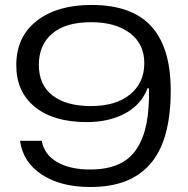

<svg xmlns="http://www.w3.org/2000/svg" viewBox="-20 -749 762 777"><path d="M345.2 7.8Q226.6 7.8 149.9 -42Q73.2 -91.8 61 -179.2H148.9Q159.2 -123 211.4 -93Q263.7 -63 344.2 -63Q413.1 -63 460.4 -84.5Q507.8 -106 534.9 -149.2Q562 -192.4 573.2 -251.2Q584.5 -310.1 583 -391.1L577.1 -392.1Q552.7 -326.2 487.1 -290.5Q421.4 -254.9 331.1 -254.9Q196.8 -254.9 121.3 -316.2Q45.9 -377.4 45.9 -484.9Q45.9 -600.1 128.7 -664.6Q211.4 -729 350.1 -729Q513.2 -729 592 -642.8Q670.9 -556.6 670.9 -382.8Q670.9 -279.3 649.4 -204.3Q627.9 -129.4 585.7 -82.8Q543.5 -36.1 484.1 -14.2Q424.8 7.8 345.2 7.8ZM137.2 -486.8Q137.2 -404.8 193.1 -362.3Q249 -319.8 347.2 -319.8Q449.7 -319.8 506.8 -367.2Q564 -414.6 564 -493.2Q564 -571.3 505.6 -615.2Q447.3 -659.2 349.1 -659.2Q244.6 -659.2 190.9 -612.8Q137.2 -566.4 137.2 -486.8Z"/></svg>

Font: Lumene Sans Expanded
Style: Regular
Weight: 400
Width: 7
Designer: Deni Anggara
Version: Version 1.003;Glyphs 3.1.2 (3151)